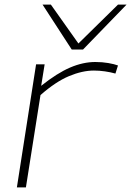

<svg xmlns="http://www.w3.org/2000/svg" viewBox="-20 -810 567 830"><path d="M173 -532 158 -439Q227 -494 283 -518Q339 -542 392 -542Q422 -542 448 -537.5Q474 -533 490 -527L479 -492Q458 -498 433.5 -501.5Q409 -505 386 -505Q336 -505 278.5 -481Q221 -457 155 -399L92 0H53L136 -532ZM527 -790 339 -596H290L164 -790H200L319 -622L490 -790Z"/></svg>

Font: Georama Extended ExtraLight
Style: Italic
Weight: 200
Width: 7
Italic angle: -9°
Designer: Jean-Baptiste Levee
Foundry: Production Type
Version: Version 1.000